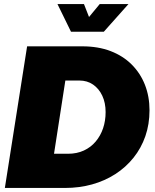

<svg xmlns="http://www.w3.org/2000/svg" viewBox="-20 -929 768 949"><path d="M4 0 114 -700H387Q465 -700 526.5 -676.5Q588 -653 631 -610Q674 -567 696.5 -509.5Q719 -452 719 -384Q719 -315 698.5 -256Q678 -197 640 -149.5Q602 -102 550 -68.5Q498 -35 435 -17.5Q372 0 301 0ZM247 -169H316Q360 -169 394.5 -185Q429 -201 453 -229.5Q477 -258 489.5 -295Q502 -332 502 -375Q502 -421 485.5 -456Q469 -491 440 -511Q411 -531 372 -531H303ZM331 -772 264 -909H395L420 -845L473 -909H615L493 -772Z"/></svg>

Font: MuseoModerno Black
Style: Italic
Weight: 900
Italic angle: -9°
Designer: Pablo Cosgaya, Héctor Gatti, Marcela Romero, and the Authors of The MuseoModerno Project.
Foundry: Omnibus-Type Team
Version: Version 1.003